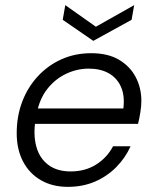

<svg xmlns="http://www.w3.org/2000/svg" viewBox="-20 -715 603 747"><path d="M244 12Q184 12 139 -14Q94 -40 69.5 -87Q45 -134 45 -197Q45 -263 66.5 -319.5Q88 -376 127.5 -418.5Q167 -461 219.5 -484.5Q272 -508 335 -508Q400 -508 443 -482.5Q486 -457 508 -415Q530 -373 530 -322Q530 -303 526 -277.5Q522 -252 517 -233H102L112 -293H460Q466 -343 450.5 -377.5Q435 -412 403 -430Q371 -448 325 -448Q280 -448 237.5 -428Q195 -408 164.5 -369.5Q134 -331 123 -274L118 -247Q109 -189 121.5 -144Q134 -99 168 -73.5Q202 -48 255 -48Q311 -48 353.5 -74.5Q396 -101 420 -146H488Q468 -101 432.5 -65Q397 -29 349.5 -8.5Q302 12 244 12ZM502 -695 492 -638 343 -556 224 -638 234 -695 353 -611Z"/></svg>

Font: DM Sans 24pt Light
Style: Italic
Weight: 300
Italic angle: -10°
Designer: Colophon Foundry, Jonny Pinhorn
Foundry: Colophon Foundry
Version: Version 4.004;gftools[0.9.30]